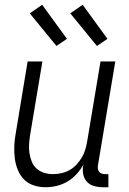

<svg xmlns="http://www.w3.org/2000/svg" viewBox="-20 -778 540 806"><path d="M171 8Q145 8 121 0Q97 -8 80.5 -25Q64 -42 54.5 -65.5Q45 -89 42 -114Q39 -139 40 -165Q41 -191 46 -218L96 -520H158L106 -209Q103 -189 102 -170Q101 -151 104 -133Q107 -115 114 -98Q121 -81 134.5 -69.5Q148 -58 165.5 -52.5Q183 -47 202 -47Q220 -47 238 -51Q256 -55 272 -64Q288 -73 301 -87Q314 -101 323.5 -117Q333 -133 338 -150Q343 -167 346 -185L402 -520H464L391 -83Q390 -76 391 -69Q392 -62 396 -57Q400 -52 406.5 -49.5Q413 -47 421 -47H435V8H412Q393 8 375 3Q357 -2 345 -15Q333 -28 329.5 -46Q326 -64 329 -83L330 -87Q318 -65 301 -46.5Q284 -28 262.5 -15.5Q241 -3 217.5 2.5Q194 8 171 8ZM387 -585 275 -722 327 -758 431 -615ZM217 -585 105 -722 157 -758 261 -615Z"/></svg>

Font: Iosevka Curly Light
Style: Italic
Weight: 300
Italic angle: -9°
Monospace: yes
Designer: Belleve Invis
Foundry: Belleve Invis
Version: Version 22.1.2; ttfautohint (v1.8.4)